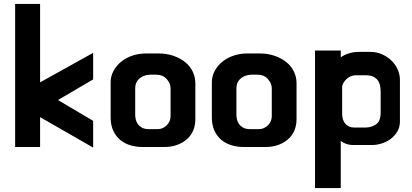

<svg xmlns="http://www.w3.org/2000/svg" viewBox="-20 -698 2097 977"><path d="M454 -294 275 -189 454 -83V53L184 -102V50H57V-678H184V-279L454 -429Z M704 50Q672 50 642.5 41Q613 32 591 13.5Q569 -5 556 -33.5Q543 -62 543 -101V-279Q543 -310 557.5 -337Q572 -364 596.5 -384Q621 -404 654 -415Q687 -426 724 -426H786Q828 -426 862.5 -414Q897 -402 922 -382Q947 -362 960.5 -334Q974 -306 974 -275V-91Q974 -60 963 -34Q952 -8 931 10.5Q910 29 881 39.5Q852 50 816 50ZM781 -41Q798 -41 810.5 -47.5Q823 -54 831.5 -63.5Q840 -73 844 -84.5Q848 -96 848 -107V-249Q848 -273 828.5 -295.5Q809 -318 774 -318H746Q732 -318 718.5 -314Q705 -310 693.5 -301.5Q682 -293 675 -280Q668 -267 668 -248V-112Q668 -104 670.5 -91.5Q673 -79 680.5 -68Q688 -57 701.5 -49Q715 -41 736 -41Z M1219 50Q1187 50 1157.5 41Q1128 32 1106 13.5Q1084 -5 1071 -33.5Q1058 -62 1058 -101V-279Q1058 -310 1072.5 -337Q1087 -364 1111.5 -384Q1136 -404 1169 -415Q1202 -426 1239 -426H1301Q1343 -426 1377.5 -414Q1412 -402 1437 -382Q1462 -362 1475.5 -334Q1489 -306 1489 -275V-91Q1489 -60 1478 -34Q1467 -8 1446 10.5Q1425 29 1396 39.5Q1367 50 1331 50ZM1296 -41Q1313 -41 1325.5 -47.5Q1338 -54 1346.5 -63.5Q1355 -73 1359 -84.5Q1363 -96 1363 -107V-249Q1363 -273 1343.5 -295.5Q1324 -318 1289 -318H1261Q1247 -318 1233.5 -314Q1220 -310 1208.5 -301.5Q1197 -293 1190 -280Q1183 -267 1183 -248V-112Q1183 -104 1185.5 -91.5Q1188 -79 1195.5 -68Q1203 -57 1216.5 -49Q1230 -41 1251 -41Z M1865 -434Q1895 -434 1922 -422.5Q1949 -411 1970 -391.5Q1991 -372 2003 -346Q2015 -320 2015 -292V-80Q2015 -51 2002 -29Q1989 -7 1968.5 8.5Q1948 24 1922.5 32Q1897 40 1872 40H1779Q1758 40 1741.5 34Q1725 28 1714 19V259H1583V-441H1714V-406Q1731 -419 1755.5 -426.5Q1780 -434 1805 -434ZM1917 -231Q1917 -276 1897 -295.5Q1877 -315 1845 -315H1790Q1778 -315 1765.5 -310Q1753 -305 1743.5 -296Q1734 -287 1727.5 -276Q1721 -265 1721 -253V-119Q1721 -87 1737.5 -68Q1754 -49 1783 -49H1839Q1869 -49 1893 -65Q1917 -81 1917 -125Z"/></svg>

Font: BM HANNA Pro
Style: Regular
Weight: 400
Designer: Woowa Brothers : Cheoljun Lim; Soyoung Lee; & Sandoll : Jooyeon Kang;
Foundry: Sandoll Communications Inc.
Version: Version 1.000;PS 1;hotconv 16.6.51;makeotf.lib2.5.65220